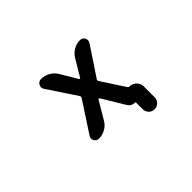

<svg xmlns="http://www.w3.org/2000/svg" viewBox="-110 -814 1220 1220"><g transform="rotate(-45 500.0 -204.0)"><path d="M650.4 65.4V4.9Q650.4 1 646.5 1Q613.3 1 596.7 -27.3L505.9 -177.7Q503.9 -180.7 501 -180.7Q498 -180.7 496.1 -177.7L423.8 -55.7Q408.2 -29.3 380.9 -14.2Q353.5 1 322.3 1Q300.8 1 291 -17.6Q286.1 -26.4 286.1 -35.2Q286.1 -44.9 293 -54.7L426.8 -259.8Q432.6 -267.6 426.8 -276.4L298.8 -469.7Q292 -479.5 292 -490.2Q292 -499 296.9 -507.8Q307.6 -527.3 329.1 -527.3Q361.3 -527.3 389.2 -511.7Q417 -496.1 433.6 -467.8L500 -356.4Q502 -353.5 504.9 -353.5Q507.8 -353.5 509.8 -356.4L578.1 -470.7Q594.7 -497.1 621.6 -512.2Q648.4 -527.3 678.7 -527.3Q700.2 -527.3 710 -508.8Q714.8 -500 714.8 -491.2Q714.8 -481.4 709 -471.7L579.1 -276.4Q573.2 -267.6 579.1 -259.8L680.7 -103.5Q684.6 -96.7 692.4 -96.7Q719.7 -96.7 738.8 -77.6Q757.8 -58.6 757.8 -31.2V65.4Q757.8 87.9 742.2 103.5Q726.6 119.1 704.1 119.1Q681.6 119.1 666 103.5Q650.4 87.9 650.4 65.4Z"/></g></svg>

Font: Rounded-X Mgen+ 1m medium
Style: Regular
Weight: 500
Designer: [Source Han Sans]
Ryoko NISHIZUKA  (kana & ideographs); Paul D. Hunt (Latin, Greek & Cyrillic); Wenlong ZHANG  (bopomofo
Version: Version 1.059.20150602